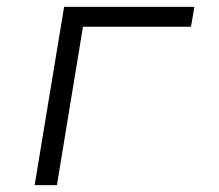

<svg xmlns="http://www.w3.org/2000/svg" viewBox="-20 -540 640 560"><path d="M81 0 167 -520H547L537 -462H222L146 0Z"/></svg>

Font: Iosevka Light Extended Oblique
Style: Regular
Weight: 300
Width: 7
Italic angle: -9°
Monospace: yes
Designer: Belleve Invis
Foundry: Belleve Invis
Version: Version 32.5.0; ttfautohint (v1.8.4)